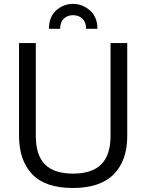

<svg xmlns="http://www.w3.org/2000/svg" viewBox="-20 -940 742 971"><path d="M349.6 -920.4Q398.4 -919.9 435.5 -886.7Q472.7 -853.5 472.7 -794.4H415.5Q415.5 -828.1 396.5 -845.7Q377.4 -863.3 349.1 -863.3Q321.3 -863.3 302.7 -845.7Q284.2 -828.1 284.2 -794.4H227.5Q227.5 -854 263.7 -887.2Q300.8 -920.4 349.6 -920.4ZM623.5 -722.2V-253.4Q624 -128.9 555.7 -59.1Q487.3 10.7 348.1 10.7Q209 10.7 142.6 -59.1Q76.2 -128.9 76.2 -254.4V-722.2H161.1V-252.9Q161.1 -154.8 207.5 -108.4Q253.9 -62 349.6 -62Q445.3 -62 492.2 -108.9Q539.1 -155.8 539.1 -253.4V-722.2Z"/></svg>

Font: Oxygen-Regular
Style: Regular
Weight: 400
Designer: Vernon Adams
Foundry: Vernon Adams
Version: Version Release 0.2.3 webfont; ttfautohint (v0.93.3-1d66) -l